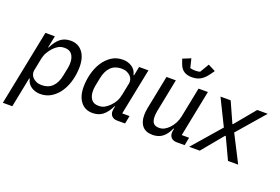

<svg xmlns="http://www.w3.org/2000/svg" viewBox="-128 -1135 2501 1718"><g transform="rotate(20 1122.5 -275.5)"><path d="M136 -518H226L203 -404H207Q239 -469 278 -499.5Q317 -530 375 -530Q446 -530 487 -478Q528 -426 528 -336Q528 -274 512 -211.5Q496 -149 464.5 -99.5Q433 -50 386 -19Q339 12 278 12Q230 12 192 -13Q154 -38 144 -86H139L82 200H-8ZM264 -67Q326 -67 364.5 -105Q403 -143 417 -215L432 -290Q435 -305 436 -317.5Q437 -330 437 -342Q437 -390 415 -420.5Q393 -451 346 -451Q311 -451 286.5 -437.5Q262 -424 241 -401Q218 -376 202 -348Q186 -320 178 -278L156 -168Q153 -151 158 -133Q163 -115 177 -100.5Q191 -86 212.5 -76.5Q234 -67 264 -67Z M1010 0Q975 0 957 -18Q939 -36 939 -65Q939 -75 942 -90L947 -114H943Q911 -49 872 -18.5Q833 12 775 12Q704 12 663 -40Q622 -92 622 -182Q622 -244 638 -306.5Q654 -369 685.5 -418.5Q717 -468 763.5 -499Q810 -530 872 -530Q920 -530 958 -505Q996 -480 1006 -432H1011L1028 -518H1117L1028 -76H1098L1083 0ZM804 -67Q839 -67 863 -81Q887 -95 909 -117Q933 -141 948.5 -169.5Q964 -198 972 -240L994 -350Q997 -367 992 -385Q987 -403 973 -417.5Q959 -432 937.5 -441.5Q916 -451 886 -451Q824 -451 785.5 -413Q747 -375 733 -303L718 -228Q715 -213 714 -200.5Q713 -188 713 -176Q713 -128 735 -97.5Q757 -67 804 -67Z M1378 -518 1315 -201Q1312 -186 1311 -171.5Q1310 -157 1310 -148Q1310 -108 1326.5 -87.5Q1343 -67 1381 -67Q1408 -67 1430 -78.5Q1452 -90 1472 -110Q1522 -160 1537 -233L1594 -518H1683L1595 -76H1665L1650 0H1576Q1541 0 1523 -18Q1505 -36 1505 -66Q1505 -71 1506 -79Q1507 -87 1509 -95L1511 -106H1506Q1479 -46 1441 -17Q1403 12 1348 12Q1283 12 1250.5 -25.5Q1218 -63 1218 -130Q1218 -145 1219.5 -162Q1221 -179 1225 -198L1289 -518ZM1503 -593Q1456 -593 1426 -612.5Q1396 -632 1380 -677L1365 -720L1441 -751L1462 -665Q1472 -662 1486 -660.5Q1500 -659 1511 -659Q1539 -659 1556 -665L1607 -751L1677 -715L1650 -677Q1618 -632 1583.5 -612.5Q1549 -593 1503 -593Z M1693 0 1926 -268 1803 -518H1900L1987 -324H1992L2153 -518H2253L2028 -258L2160 0H2063L1968 -203H1962L1794 0Z"/></g></svg>

Font: IBM Plex Sans Text
Style: Italic
Weight: 450
Italic angle: -11°
Designer: Mike Abbink, Paul van der Laan, Pieter van Rosmalen
Foundry: Bold Monday
Version: Version 3.005